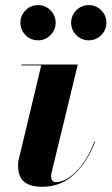

<svg xmlns="http://www.w3.org/2000/svg" viewBox="-20 -708 429 738"><path d="M253.5 -620.9Q253.5 -648.6 273.4 -668.5Q293.2 -688.4 321.4 -688.4Q349.1 -688.4 369 -668.5Q388.9 -648.6 388.9 -620.9Q388.9 -592.8 369 -572.9Q349.1 -553 321.4 -553Q293.2 -553 273.4 -572.9Q253.5 -592.8 253.5 -620.9ZM58.5 -620.9Q58.5 -648.6 78.4 -668.5Q98.2 -688.4 126.4 -688.4Q154.1 -688.4 174 -668.5Q193.9 -648.6 193.9 -620.9Q193.9 -592.8 174 -572.9Q154.1 -553 126.4 -553Q98.2 -553 78.4 -572.9Q58.5 -592.8 58.5 -620.9ZM345.5 -163Q317 -87.5 266 -38.8Q215 10 143 10Q96.5 10 73 -9Q49.5 -28 49.5 -72.5Q49.5 -76.5 50 -83.5Q50.5 -90.5 52 -95L138.5 -456.5H62.5V-460H279L179 -47.5Q178 -43 177.2 -38Q176.5 -33 176.5 -29.5Q176.5 -21 180.8 -14.5Q185 -8 194.5 -8Q233.5 -8 275.2 -51.2Q317 -94.5 343 -164.5Z"/></svg>

Font: Bodoni* 48pt
Style: Bold Italic
Weight: 700
Italic angle: -13°
Version: Version 2.3